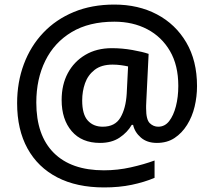

<svg xmlns="http://www.w3.org/2000/svg" viewBox="-20 -734 938 841"><path d="M843 -357Q843 -311 832.5 -267Q822 -223 799.5 -187Q777 -151 744.5 -129.5Q712 -108 667 -108Q624 -108 597 -131.5Q570 -155 563 -187H557Q538 -154 503.5 -131Q469 -108 418 -108Q338 -108 294 -159.5Q250 -211 250 -296Q250 -363 277 -413.5Q304 -464 353.5 -493.5Q403 -523 470 -523Q515 -523 560 -515Q605 -507 631 -498L621 -294Q620 -279 620 -270.5Q620 -262 620 -259Q620 -210 636 -194.5Q652 -179 673 -179Q702 -179 721 -203.5Q740 -228 750.5 -268.5Q761 -309 761 -358Q761 -448 724.5 -510.5Q688 -573 625 -606Q562 -639 481 -639Q370 -639 294 -593.5Q218 -548 178.5 -468Q139 -388 139 -285Q139 -141 215.5 -64.5Q292 12 435 12Q495 12 553 -1Q611 -14 657 -31V45Q612 64 557 75.5Q502 87 436 87Q316 87 231 43Q146 -1 100.5 -83.5Q55 -166 55 -282Q55 -374 84.5 -453Q114 -532 169.5 -590.5Q225 -649 303.5 -681.5Q382 -714 481 -714Q586 -714 667.5 -671Q749 -628 796 -548Q843 -468 843 -357ZM340 -294Q340 -233 364.5 -206Q389 -179 430 -179Q484 -179 507.5 -219Q531 -259 535 -323L541 -443Q528 -446 510 -448.5Q492 -451 473 -451Q424 -451 394.5 -428Q365 -405 352.5 -369.5Q340 -334 340 -294Z"/></svg>

Font: Noto Sans NKo Unjoined Medium
Style: Regular
Weight: 500
Designer: Monotype Design Team
Foundry: Monotype Imaging Inc.
Version: Version 2.004